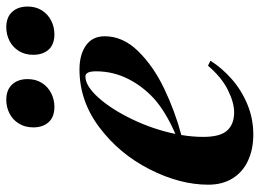

<svg xmlns="http://www.w3.org/2000/svg" viewBox="-126 -674 814 602"><g transform="rotate(-90 281.0 -373.0)"><path d="M2.9 0ZM158.7 -211.4Q152.8 -176.3 152.8 -142.6Q152.8 -89.8 172.6 -67.9Q192.4 -45.9 230 -45.9Q260.7 -45.9 300.3 -65.7Q339.8 -85.4 376 -127.9L391.6 -120.1Q369.1 -84.5 334.7 -54Q300.3 -23.4 255.4 -4.6Q210.4 14.2 159.7 14.2Q114.7 14.2 79.1 -2Q43.5 -18.1 23.2 -50Q2.9 -82 2.9 -127Q2.9 -215.8 51 -310.5Q99.1 -405.3 182.1 -468Q265.1 -530.8 364.3 -530.8Q410.6 -530.8 439.5 -510.5Q468.3 -490.2 468.3 -451.7Q468.3 -394.5 421.6 -346.9Q375 -299.3 304.9 -265.6Q234.9 -231.9 158.7 -211.4ZM162.1 -230Q232.9 -261.2 272.5 -296.9Q312.5 -333.5 335.4 -379.9Q358.4 -426.3 358.4 -479Q358.4 -512.2 342.3 -512.2Q312.5 -512.2 275.9 -471.4Q239.3 -430.7 207.8 -365Q176.3 -299.3 162.1 -230ZM269 -760.3Q300.3 -760.3 317.1 -741.9Q334 -723.6 334 -693.4Q334 -667.5 321.8 -648.4Q309.6 -629.4 289.6 -619.4Q269.5 -609.4 247.1 -609.4Q215.3 -609.4 199 -627.4Q182.6 -645.5 182.6 -675.8Q182.6 -701.7 194.6 -720.9Q206.5 -740.2 226.3 -750.2Q246.1 -760.3 269 -760.3ZM496.6 -760.3Q527.8 -760.3 544.7 -741.9Q561.5 -723.6 561.5 -693.4Q561.5 -667.5 549.3 -648.4Q537.1 -629.4 517.1 -619.4Q497.1 -609.4 474.6 -609.4Q442.9 -609.4 426.5 -627.4Q410.2 -645.5 410.2 -675.8Q410.2 -701.7 422.1 -720.9Q434.1 -740.2 453.9 -750.2Q473.6 -760.3 496.6 -760.3Z"/></g></svg>

Font: TypoPRO Playfair Display
Style: Bold Italic
Weight: 700
Italic angle: -14.9847°
Designer: Claus Eggers Sørensen
Foundry: Claus Eggers Sørensen
Version: Version 1.004;PS 001.004;hotconv 1.0.70;makeotf.lib2.5.58329